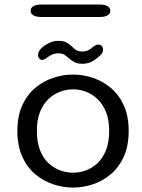

<svg xmlns="http://www.w3.org/2000/svg" viewBox="-20 -816 624 846"><path d="M302 10.5Q258.5 10.5 215 -3.8Q171.5 -18 135.5 -48.2Q99.5 -78.5 78 -126Q56.5 -173.5 56.5 -239Q56.5 -304.5 78 -351.8Q99.5 -399 135.5 -429Q171.5 -459 215 -473.2Q258.5 -487.5 302 -487.5Q345.5 -487.5 388.8 -473.2Q432 -459 468 -429Q504 -399 525.5 -351.8Q547 -304.5 547 -239Q547 -173.5 525.5 -126Q504 -78.5 468 -48.2Q432 -18 388.8 -3.8Q345.5 10.5 302 10.5ZM302 -55Q330 -55 358 -65Q386 -75 409.2 -96.8Q432.5 -118.5 446.8 -153.8Q461 -189 461 -239Q461 -288.5 446.8 -323.2Q432.5 -358 409.2 -380Q386 -402 358 -412.2Q330 -422.5 302 -422.5Q274 -422.5 245.8 -412.2Q217.5 -402 194 -380Q170.5 -358 156.5 -323.2Q142.5 -288.5 142.5 -239Q142.5 -189 156.5 -153.8Q170.5 -118.5 194 -96.8Q217.5 -75 245.8 -65Q274 -55 302 -55ZM343 -535Q319.5 -535 306.2 -543Q293 -551 280.5 -561.5Q270.5 -571 261.2 -576Q252 -581 237.5 -581Q222.5 -581 210.5 -575.8Q198.5 -570.5 189.5 -563.5Q174.5 -552 165.5 -552Q158.5 -552 153 -558.5Q147.5 -565 147.5 -574Q147.5 -591 167 -608Q179.5 -618.5 197.5 -627.2Q215.5 -636 236 -636Q260 -636 273 -628.8Q286 -621.5 297.5 -610.5Q307 -600.5 316.5 -594.8Q326 -589 342 -589Q356.5 -589 367.5 -594Q378.5 -599 386.5 -606.5Q393 -612 399.8 -615.8Q406.5 -619.5 413.5 -619.5Q421.5 -619.5 427.8 -614Q434 -608.5 434 -598Q434 -585.5 426.5 -577.5Q416 -565 394.2 -550Q372.5 -535 343 -535ZM115 -768.5Q115 -781.5 127 -788.8Q139 -796 164 -796H417Q442 -796 454 -788.8Q466 -781.5 466 -768.5Q466 -756 454 -748.5Q442 -741 417 -741H164Q139 -741 127 -748.5Q115 -756 115 -768.5Z"/></svg>

Font: Sono
Style: Regular
Weight: 400
Designer: Tyler Finck
Foundry: Tyler Finck
Version: Version 2.112